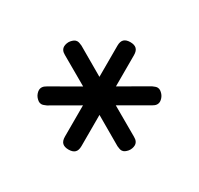

<svg xmlns="http://www.w3.org/2000/svg" viewBox="-117 -732 834 805"><g transform="rotate(30 300.0 -330.0)"><path d="M300 -70Q280 -70 270 -79.5Q260 -89 260 -110V-261L129 -185Q122 -182 116.5 -180Q111 -178 106 -178Q98 -178 91.5 -182.5Q85 -187 79.5 -193.5Q74 -200 71 -208.5Q68 -217 68 -224Q68 -233 73 -240.5Q78 -248 89 -254L221 -330L89 -406Q78 -412 73 -419.5Q68 -427 68 -436Q68 -443 71 -451.5Q74 -460 79.5 -466.5Q85 -473 91.5 -477.5Q98 -482 106 -482Q111 -482 116.5 -480Q122 -478 129 -475L260 -399V-550Q260 -571 270 -580.5Q280 -590 300 -590Q320 -590 330 -580.5Q340 -571 340 -550V-399L471 -475Q478 -478 483.5 -480Q489 -482 494 -482Q502 -482 508.5 -477.5Q515 -473 520.5 -466.5Q526 -460 529 -451.5Q532 -443 532 -436Q532 -427 527 -419.5Q522 -412 511 -406L379 -330L511 -254Q522 -248 527 -240.5Q532 -233 532 -224Q532 -217 529 -208.5Q526 -200 520.5 -193.5Q515 -187 508.5 -182.5Q502 -178 494 -178Q489 -178 483.5 -180Q478 -182 471 -185L340 -261V-110Q340 -89 330 -79.5Q320 -70 300 -70Z"/></g></svg>

Font: Maple Mono Normal NL Light
Style: Regular
Weight: 300
Monospace: yes
Designer: subframe7536
Version: Version 7.000